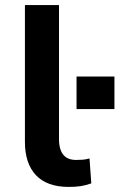

<svg xmlns="http://www.w3.org/2000/svg" viewBox="-20 -725 470 755"><path d="M250 10Q165 10 121.5 -36Q78 -82 78 -167V-705H212V-177Q212 -151 219.5 -132.5Q227 -114 242 -105Q257 -96 279 -96Q293 -96 305.5 -97Q318 -98 332 -102L339 -4Q317 4 297 7Q277 10 250 10ZM281 -296V-424H430V-296Z"/></svg>

Font: Nunito Sans 8pt
Style: Bold
Weight: 700
Version: Version 3.101;gftools[0.9.27]